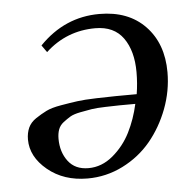

<svg xmlns="http://www.w3.org/2000/svg" viewBox="-41 -493 545 541"><g transform="rotate(-5 231.5 -222.5)"><path d="M27.8 -117.2Q27.8 -135.7 34.4 -150.4Q41 -165 56.4 -175.3Q71.8 -185.5 86.9 -193.1Q102.1 -200.7 129.4 -205.3Q156.7 -210 176 -212.6Q195.3 -215.3 230.2 -216.3Q265.1 -217.3 284.7 -217.5Q304.2 -217.8 342.3 -217.8Q343.8 -217.8 344.2 -217.8Q349.1 -248 349.1 -279.8Q349.1 -339.8 323 -376.5Q296.9 -413.1 244.1 -413.1Q162.6 -413.1 103 -357.9L88.9 -377.9Q160.6 -452.1 258.8 -452.1Q340.8 -452.1 388.4 -402.6Q436 -353 436 -272Q436 -219.2 417 -168.9Q397.9 -118.7 365.5 -79.6Q333 -40.5 285.9 -16.8Q238.8 6.8 186 6.8Q118.7 6.8 73.2 -30.8Q27.8 -68.4 27.8 -117.2ZM113.8 -111.8Q113.8 -74.2 133.5 -48.1Q153.3 -22 190.9 -22Q228.5 -22 260 -48.3Q291.5 -74.7 310.1 -111.6Q328.6 -148.4 337.9 -190.9Q308.1 -190.9 293.5 -190.7Q278.8 -190.4 253.2 -189.7Q227.5 -189 214.1 -186.8Q200.7 -184.6 181.6 -180.9Q162.6 -177.2 152.8 -171.4Q143.1 -165.5 132.6 -157.5Q122.1 -149.4 117.9 -137.9Q113.8 -126.5 113.8 -111.8Z"/></g></svg>

Font: Dihjauti
Style: Bold Italic
Weight: 700
Italic angle: -9°
Designer: T. Christopher White
Version: Version 3.0.0